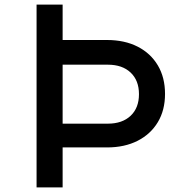

<svg xmlns="http://www.w3.org/2000/svg" viewBox="-20 -820 790 840"><path d="M140 0V-800H254V-645H448Q525 -645 582 -616Q639 -587 670.5 -534Q702 -481 702 -409Q702 -338 670.5 -285.5Q639 -233 582 -204Q525 -175 448 -175H254V0ZM254 -279H452Q515 -279 551.5 -313.5Q588 -348 588 -408Q588 -468 551.5 -502.5Q515 -537 452 -537H254Z"/></svg>

Font: Martian Mono SemiExpanded
Style: Regular
Weight: 400
Width: 6
Monospace: yes
Designer: Roman Shamin
Foundry: Evil Martians
Version: Version 1.000